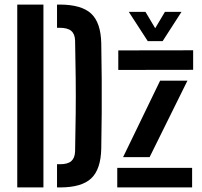

<svg xmlns="http://www.w3.org/2000/svg" viewBox="-20 -820 882 840"><path d="M55.5 0V-800H170V0ZM229.5 0V-101.5H242.5Q276.5 -101.5 292 -115.2Q307.5 -129 308.5 -157.5Q310.5 -244.5 311.2 -322.5Q312 -400.5 311.2 -478.5Q310.5 -556.5 308.5 -643.5Q307.5 -671.5 291.5 -685Q275.5 -698.5 240 -698.5H229.5V-800H240Q336 -800 378.5 -760.8Q421 -721.5 423 -631Q424.5 -548.5 425 -474.5Q425.5 -400.5 425 -326.2Q424.5 -252 423 -169.5Q421 -79 379 -39.5Q337 0 242.5 0ZM497.5 -514V-599.5L825 -600V-514.5ZM518.5 -132.5 680.5 -467H800L634.5 -132.5ZM493 0V-85.5H820.5V0ZM626.5 -640 543.5 -768H616.5L659 -696.5L701.5 -768H774L691.5 -640Z"/></svg>

Font: Big Shoulders Stencil Text
Style: Bold
Weight: 700
Designer: Patric King
Foundry: XO Type Co
Version: Version 1.000